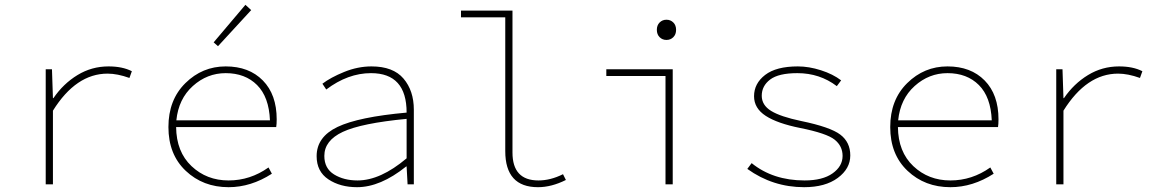

<svg xmlns="http://www.w3.org/2000/svg" viewBox="-20 -766 4840 798"><path d="M170 0V-478H196L200 -358H202Q243 -418 302 -454Q361 -490 431 -490Q489 -490 528 -470L518 -442Q468 -460 427 -460Q296 -460 200 -306V0Z M930 12Q824 12 752 -56Q680 -124 680 -238Q680 -351 750.5 -420.5Q821 -490 918 -490Q1015 -490 1072.5 -431.5Q1130 -373 1130 -270Q1130 -250 1128 -238H712Q713 -135 776 -75.5Q839 -16 930 -16Q1020 -16 1096 -70L1110 -44Q1023 12 930 12ZM918 -462Q841 -462 781.5 -408.5Q722 -355 713 -266H1102Q1098 -363 1048.5 -412.5Q999 -462 918 -462ZM886 -574 868 -590 1000 -746 1024 -724Z M1464 12Q1394 12 1345 -20.5Q1296 -53 1296 -117Q1296 -197 1383 -238.5Q1470 -280 1670 -298Q1670 -462 1522 -462Q1426 -462 1336 -394L1320 -418Q1354 -444 1410.5 -467Q1467 -490 1524 -490Q1614 -490 1657 -439.5Q1700 -389 1700 -310V0H1674L1670 -74H1668Q1561 12 1464 12ZM1466 -16Q1561 -16 1670 -108V-272Q1482 -254 1405 -218Q1328 -182 1328 -118Q1328 -66 1368.5 -41Q1409 -16 1466 -16Z M2216 12Q2080 12 2080 -138V-694H1896V-722H2110V-132Q2110 -16 2218 -16Q2268 -16 2320 -42L2332 -18Q2272 12 2216 12Z M2746 0V-450H2500V-478H2776V0ZM2778.5 -611.5Q2767 -600 2750 -600Q2733 -600 2721.5 -611.5Q2710 -623 2710 -642Q2710 -661 2721.5 -672.5Q2733 -684 2750 -684Q2767 -684 2778.5 -672.5Q2790 -661 2790 -642Q2790 -623 2778.5 -611.5Z M3322 12Q3192 12 3086 -64L3104 -88Q3193 -16 3324 -16Q3399 -16 3440.5 -45.5Q3482 -75 3482 -118Q3482 -159 3449 -185.5Q3416 -212 3306 -234Q3211 -253 3162.5 -284.5Q3114 -316 3114 -366Q3114 -419 3160 -454.5Q3206 -490 3296 -490Q3342 -490 3392 -474Q3442 -458 3476 -432L3458 -408Q3387 -462 3294 -462Q3216 -462 3181 -435.5Q3146 -409 3146 -368Q3146 -329 3185 -305Q3224 -281 3310 -263Q3431 -238 3472.5 -206.5Q3514 -175 3514 -120Q3514 -65 3462 -26.5Q3410 12 3322 12Z M3930 12Q3824 12 3752 -56Q3680 -124 3680 -238Q3680 -351 3750.5 -420.5Q3821 -490 3918 -490Q4015 -490 4072.5 -431.5Q4130 -373 4130 -270Q4130 -250 4128 -238H3712Q3713 -135 3776 -75.5Q3839 -16 3930 -16Q4020 -16 4096 -70L4110 -44Q4023 12 3930 12ZM3918 -462Q3841 -462 3781.5 -408.5Q3722 -355 3713 -266H4102Q4098 -363 4048.5 -412.5Q3999 -462 3918 -462Z M4370 0V-478H4396L4400 -358H4402Q4443 -418 4502 -454Q4561 -490 4631 -490Q4689 -490 4728 -470L4718 -442Q4668 -460 4627 -460Q4496 -460 4400 -306V0Z"/></svg>

Font: TypoPRO Source Code Pro
Style: Regular
Weight: 200
Monospace: yes
Designer: Paul D. Hunt, Teo Tuominen
Foundry: Adobe Systems Incorporated
Version: Version 2.010;PS 1.0;hotconv 1.0.84;makeotf.lib2.5.63406